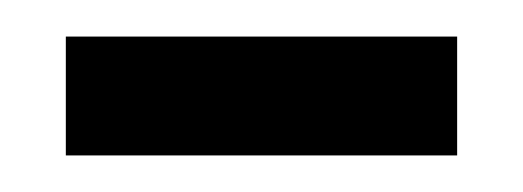

<svg xmlns="http://www.w3.org/2000/svg" viewBox="-20 -653 286 105"><path d="M230 -568V-633H16V-568H230Z"/></svg>

Font: Tajawal Medium
Style: Regular
Weight: 500
Designer: Boutros Fonts
Foundry: Created by Boutros International 2017
Version: Version 1.700